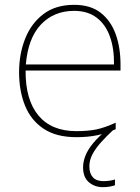

<svg xmlns="http://www.w3.org/2000/svg" viewBox="-20 -558 580 795"><path d="M350 131Q350 160 364.5 176Q379 192 408 192Q422 192 435 190Q448 188 456 185V209Q448 212 435 214.5Q422 217 406 217Q372 217 348 196.5Q324 176 324 135Q324 111 334 86Q344 61 366 34.5Q388 8 424 -22L449 -20Q421 6 398.5 31Q376 56 363 80.5Q350 105 350 131ZM287 -538Q355 -538 397 -505Q439 -472 459 -416.5Q479 -361 479 -291V-266H86Q85 -145 139 -80Q193 -15 296 -15Q344 -15 378.5 -22Q413 -29 459 -50V-23Q421 -6 382.5 2Q344 10 296 10Q213 10 160.5 -25Q108 -60 83.5 -121Q59 -182 59 -259Q59 -334 84 -397.5Q109 -461 159.5 -499.5Q210 -538 287 -538ZM287 -513Q203 -513 149.5 -456.5Q96 -400 87 -291H452Q453 -357 435 -407Q417 -457 380 -485Q343 -513 287 -513Z"/></svg>

Font: Noto Sans Thai Thin
Style: Regular
Weight: 250
Designer: Monotype Design Team
Foundry: Monotype Imaging Inc.
Version: Version 2.001